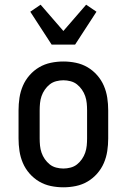

<svg xmlns="http://www.w3.org/2000/svg" viewBox="-20 -790 540 818"><path d="M250 8Q223 8 196.5 2.5Q170 -3 147 -16.5Q124 -30 106 -50.5Q88 -71 77.5 -95.5Q67 -120 63 -146.5Q59 -173 59 -200V-320Q59 -347 63 -373.5Q67 -400 77.5 -424.5Q88 -449 106 -469.5Q124 -490 147 -503.5Q170 -517 196.5 -522.5Q223 -528 250 -528Q277 -528 303.5 -522.5Q330 -517 353 -503.5Q376 -490 394 -469.5Q412 -449 422.5 -424.5Q433 -400 437 -373.5Q441 -347 441 -320V-200Q441 -173 437 -146.5Q433 -120 422.5 -95.5Q412 -71 394 -50.5Q376 -30 353 -16.5Q330 -3 303.5 2.5Q277 8 250 8ZM250 -72Q265 -72 280.5 -76Q296 -80 308 -89.5Q320 -99 329 -112Q338 -125 343 -139.5Q348 -154 349.5 -169.5Q351 -185 351 -200V-320Q351 -335 349.5 -350.5Q348 -366 343 -380.5Q338 -395 329 -408Q320 -421 308 -430.5Q296 -440 280.5 -444Q265 -448 250 -448Q235 -448 219.5 -444Q204 -440 192 -430.5Q180 -421 171 -408Q162 -395 157 -380.5Q152 -366 150.5 -350.5Q149 -335 149 -320V-200Q149 -185 150.5 -169.5Q152 -154 157 -139.5Q162 -125 171 -112Q180 -99 192 -89.5Q204 -80 219.5 -76Q235 -72 250 -72ZM200 -600 109 -740 153 -770 250 -658 347 -770 391 -740 300 -600Z"/></svg>

Font: Iosevka Curly Slab Medium
Style: Regular
Weight: 500
Monospace: yes
Designer: Belleve Invis
Foundry: Belleve Invis
Version: Version 22.1.2; ttfautohint (v1.8.4)